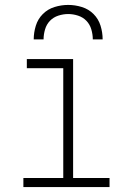

<svg xmlns="http://www.w3.org/2000/svg" viewBox="-20 -760 540 780"><path d="M75 0V-37H237V-483H89V-520H277V-37H425V0ZM117 -600Q117 -628 125.5 -655.5Q134 -683 154 -703Q174 -723 201.5 -731.5Q229 -740 257 -740Q285 -740 312.5 -731.5Q340 -723 360 -703Q380 -683 388.5 -655.5Q397 -628 397 -600H357Q357 -620 351 -640.5Q345 -661 331 -675.5Q317 -690 297 -696.5Q277 -703 257 -703Q237 -703 217 -696.5Q197 -690 183 -675.5Q169 -661 163 -640.5Q157 -620 157 -600Z"/></svg>

Font: Iosevka SS18 Extralight
Style: Regular
Weight: 200
Monospace: yes
Designer: Belleve Invis
Foundry: Belleve Invis
Version: Version 25.1.1; ttfautohint (v1.8.4)